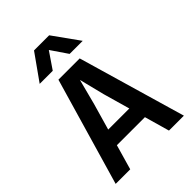

<svg xmlns="http://www.w3.org/2000/svg" viewBox="-262 -1052 1174 1174"><g transform="rotate(-45 325.0 -465.0)"><path d="M134 -162V-267H530V-162ZM233 -698H417L620 0H491L366 -440L325 -604L282 -439L156 0H30ZM134 -761 254 -930H385L506 -761H393L320 -868L247 -761Z"/></g></svg>

Font: Azeret Mono Thin Medium
Style: Regular
Weight: 500
Version: Version 1.002